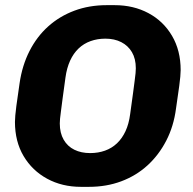

<svg xmlns="http://www.w3.org/2000/svg" viewBox="-20 -715 749 745"><path d="M294 10Q221 10 163 -21.5Q105 -53 71.5 -109.5Q38 -166 38 -242Q38 -262 43.5 -304Q49 -346 56 -392Q66 -461 94.5 -517Q123 -573 167 -612.5Q211 -652 268.5 -673.5Q326 -695 394 -695H425Q498 -695 556 -664Q614 -633 647.5 -576Q681 -519 681 -443Q681 -423 675.5 -381.5Q670 -340 663 -294Q654 -225 625 -169Q596 -113 552 -73Q508 -33 450.5 -11.5Q393 10 325 10ZM330 -121Q361 -121 387.5 -130.5Q414 -140 434 -159Q454 -178 467 -206Q480 -234 485 -272Q492 -321 496 -352Q500 -383 502.5 -401.5Q505 -420 506 -431Q507 -442 507 -450Q507 -487 492 -512.5Q477 -538 450.5 -551.5Q424 -565 389 -565Q358 -565 331.5 -555.5Q305 -546 285 -527Q265 -508 252 -479.5Q239 -451 234 -414Q227 -365 223 -333.5Q219 -302 216.5 -283.5Q214 -265 213 -254.5Q212 -244 212 -236Q212 -199 227 -173Q242 -147 268.5 -134Q295 -121 330 -121Z"/></svg>

Font: Chivo Medium
Style: Bold Italic
Weight: 700
Italic angle: -8.05°
Version: Version 2.002